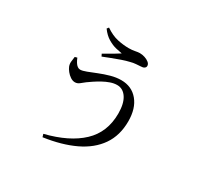

<svg xmlns="http://www.w3.org/2000/svg" viewBox="-180 -1030 1360 1316"><g transform="rotate(30 500.0 -372.5)"><path d="M298 44Q479 -1 576.5 -93Q674 -185 674 -333Q674 -412 645.5 -455.5Q617 -499 570 -499Q545 -499 517.5 -489.5Q490 -480 463 -465Q436 -450 413.5 -435Q391 -420 376 -409Q360 -397 344 -383.5Q328 -370 308 -370Q290 -370 272 -382Q254 -394 240.5 -411Q227 -428 221 -443Q214 -461 216 -480Q218 -499 221 -520L239 -525Q246 -507 255 -492.5Q264 -478 274.5 -470.5Q285 -463 296 -463Q314 -463 345 -475Q376 -487 414.5 -502.5Q453 -518 495.5 -530Q538 -542 578 -542Q661 -542 710.5 -482.5Q760 -423 760 -321Q760 -209 705 -129.5Q650 -50 548 -1.5Q446 47 305 67ZM370 -632Q391 -644 413 -656.5Q435 -669 454.5 -681Q474 -693 488 -702Q470 -705 439.5 -712Q409 -719 375 -739Q341 -759 313 -798L324 -812Q375 -777 422 -767Q469 -757 511 -757Q537 -757 559.5 -761.5Q582 -766 595 -766Q615 -766 635 -759.5Q655 -753 669 -741.5Q683 -730 683 -715Q683 -704 673 -697Q663 -690 645 -690Q631 -689 609.5 -687.5Q588 -686 567 -680Q540 -674 505.5 -662Q471 -650 437.5 -637Q404 -624 379 -614Z"/></g></svg>

Font: Noto Serif HK ExtraLight Medium
Style: Regular
Weight: 500
Version: Version 2.002-H1;hotconv 1.1.0;makeotfexe 2.6.0